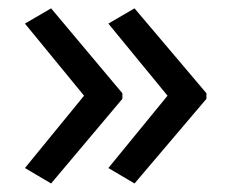

<svg xmlns="http://www.w3.org/2000/svg" viewBox="-20 -491 549 455"><path d="M469.2 -256.8 298.8 -56.2 236.8 -92.8 377 -264.2 236.8 -435.1 298.8 -471.2 469.2 -270ZM270 -256.8 101.1 -56.2 39.1 -92.8 179.2 -264.2 39.1 -435.1 101.1 -471.2 270 -270Z"/></svg>

Font: Noto Sans Historic
Style: Regular
Weight: 400
Designer: Monotype Design Team
Foundry: Monotype Imaging Inc.
Version: Version 0.71 uh